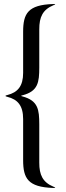

<svg xmlns="http://www.w3.org/2000/svg" viewBox="-20 -794 330 962"><path d="M247.5 141.3C194.6 119.3 176.5 82.7 176.8 20.6V-171.9C176.5 -244 171.5 -290.1 92 -311.1C83.8 -313.2 83.8 -314.3 92 -316.4C171.5 -336.6 176.5 -382.8 176.8 -454.9V-646.7C176.5 -709.2 194.6 -745.7 247.5 -767.8C260.3 -772 259.9 -774.1 246.4 -773.8C120 -769.9 95.9 -726.2 95.9 -634.6V-428.6C95.9 -362.6 68.9 -331 16.7 -317.8C10.3 -316.1 7.8 -315.7 7.8 -313.6C7.8 -311.4 10.3 -310.4 16.7 -308.9C69.2 -295.8 95.9 -264.2 95.9 -197.4V8.2C95.9 99.8 120 143.5 246.4 147.7C259.9 147.7 260.3 146 247.5 141.3Z"/></svg>

Font: Margiela Serif Text
Style: Regular
Weight: 400
Designer: Andreas Faust, Stefan Endress
Version: Version 1.002;FEAKit 1.0